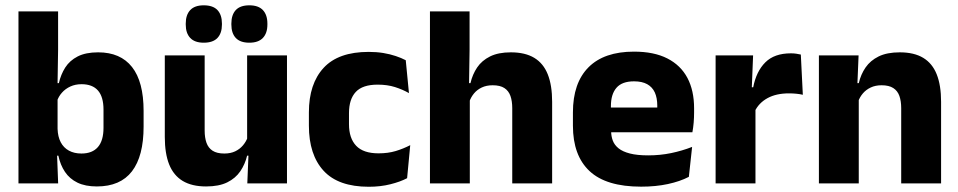

<svg xmlns="http://www.w3.org/2000/svg" viewBox="-20 -704 3679 737"><path d="M351.7 11.7Q307.5 11.7 277.4 -2.9Q247.3 -17.5 229.4 -44.2Q211.6 -70.8 204 -106.4H164.5L201 -209.4Q202 -179.2 213.1 -158Q224.2 -136.9 244.5 -125.8Q264.8 -114.7 292.6 -114.7Q334.3 -114.7 355.8 -139.5Q377.3 -164.2 377.3 -213.5V-283.1Q377.3 -332.2 356.1 -356.5Q334.9 -380.8 293 -380.8Q269.3 -380.8 250.1 -372Q230.9 -363.2 217.7 -348.2Q204.4 -333.3 198.5 -314.5L163.8 -385H206Q213.5 -418.1 230.5 -444.9Q247.6 -471.7 278.3 -487.4Q309.1 -503.1 356.7 -503.1Q442.5 -503.1 486.8 -446.7Q531.2 -390.3 531.2 -278.2V-218.1Q531.2 -104.7 486.6 -46.5Q442 11.7 351.7 11.7ZM50.9 0V-660.3H203V-513.7L200.5 -356.1L201 -342.6V-154.2L198.5 -124.3L203.2 0Z M765.6 -491.4V-202.7Q765.6 -175.7 772.6 -155.9Q779.6 -136.1 796.1 -125.4Q812.7 -114.7 841 -114.7Q865.1 -114.7 882.9 -123.2Q900.6 -131.7 912.7 -146.1Q924.9 -160.5 931 -177.9L954.7 -106.4H928.5Q920.7 -73.5 902.4 -46.6Q884.1 -19.7 852.3 -4Q820.5 11.7 771.1 11.7Q716.6 11.7 681.3 -9.5Q646.1 -30.8 629.3 -72.9Q612.6 -115 612.6 -178.1V-491.4ZM1081.6 -491.4V0H929.3L934.3 -122.9L928.6 -137.2V-491.4ZM762 -540.1Q727.4 -540.1 710.2 -558.4Q693 -576.7 693 -609.7V-613.5Q693 -646.9 710.2 -665.3Q727.4 -683.6 762 -683.6Q797.6 -683.6 814.8 -665.3Q831.9 -646.9 831.9 -613.5V-609.7Q831.9 -576.7 814.8 -558.4Q797.6 -540.1 762 -540.1ZM937.1 -540.1Q902 -540.1 885 -558.4Q868.1 -576.7 868.1 -609.7V-613.5Q868.1 -646.9 885 -665.3Q902 -683.6 937.1 -683.6Q971.8 -683.6 989.1 -665.3Q1006.4 -646.9 1006.4 -613.5V-609.7Q1006.4 -576.7 989.1 -558.4Q971.8 -540.1 937.1 -540.1Z M1395.6 12.9Q1278.6 12.9 1222.2 -48.5Q1165.7 -109.9 1165.7 -221.7V-272.7Q1165.7 -382.2 1222.2 -443.5Q1278.7 -504.8 1395.2 -504.8Q1424.9 -504.8 1451 -500.6Q1477.1 -496.3 1499 -488.9Q1520.9 -481.6 1537.5 -472.8L1549.8 -346.6Q1525.5 -360.5 1496.1 -369.8Q1466.7 -379.1 1429.5 -379.1Q1371.6 -379.1 1345.6 -351Q1319.6 -323 1319.6 -270V-227.3Q1319.6 -173.4 1347.2 -144.4Q1374.7 -115.4 1433 -115.4Q1469.6 -115.4 1498.8 -124.2Q1528 -133 1554.7 -146.8L1542.7 -20Q1516.6 -6.2 1478.5 3.3Q1440.5 12.9 1395.6 12.9Z M1946.3 0V-288.8Q1946.3 -315.9 1939.4 -335.6Q1932.4 -355.4 1916.1 -366Q1899.8 -376.7 1871 -376.7Q1847.4 -376.7 1829.4 -368.2Q1811.5 -359.8 1799.7 -345.6Q1787.9 -331.4 1781.6 -313.5L1750.6 -385H1785.9Q1793.7 -418.5 1811.6 -445.1Q1829.6 -471.7 1861.2 -487.4Q1892.8 -503.1 1940.9 -503.1Q1995.9 -503.1 2030.9 -481.9Q2065.9 -460.7 2082.6 -418.7Q2099.4 -376.6 2099.4 -313.3V0ZM1630.4 0V-660.3H1782.5V-513.3L1780 -351.4L1783.4 -339.5V0Z M2441 12.5Q2306.9 12.5 2243.1 -47.2Q2179.2 -107 2179.2 -221.4V-272.5Q2179.2 -385.7 2239.1 -445.8Q2298.9 -505.8 2413.7 -505.8Q2490.5 -505.8 2541.6 -479.7Q2592.8 -453.6 2618.6 -405.1Q2644.3 -356.5 2644.3 -288.5V-272.1Q2644.3 -253 2642.7 -233.3Q2641 -213.5 2637.8 -196.4H2500.1Q2501.8 -225.6 2502.4 -251.4Q2503 -277.2 2503 -297.9Q2503 -328.3 2493.5 -349.2Q2483.9 -370 2464.2 -380.9Q2444.5 -391.8 2413.7 -391.8Q2367.7 -391.8 2346.4 -367.1Q2325 -342.4 2325 -296.9V-252L2325.9 -235.3V-200.5Q2325.9 -181.3 2332.2 -164.4Q2338.5 -147.5 2354.3 -134.7Q2370.2 -121.9 2397.9 -114.8Q2425.7 -107.6 2468.6 -107.6Q2513.9 -107.6 2556 -116.3Q2598.1 -125 2636.7 -140.1L2624.2 -25.2Q2590.2 -7.5 2543.6 2.5Q2497.1 12.5 2441 12.5ZM2260.2 -196.4V-291.2H2607V-196.4Z M2876.9 -276 2835 -368.9H2871.2Q2882.9 -430 2917.7 -464.6Q2952.4 -499.3 3015.8 -499.3Q3026.9 -499.3 3036.2 -497.9Q3045.6 -496.5 3054 -494.6L3061.7 -340.2Q3051.1 -342.8 3037 -344.2Q3022.9 -345.6 3008.5 -345.6Q2959.5 -345.6 2926.1 -327.3Q2892.7 -309 2876.9 -276ZM2726.9 0V-491.4H2870.8L2864.5 -334.7L2879.9 -332.5V0Z M3439.3 0V-288.8Q3439.3 -315.9 3432.4 -335.6Q3425.4 -355.4 3408.9 -366Q3392.4 -376.7 3364 -376.7Q3340.4 -376.7 3322.4 -368.2Q3304.4 -359.8 3292.3 -345.6Q3280.2 -331.4 3273.9 -313.5L3250.3 -385H3276.5Q3284.3 -418.5 3302.6 -445.1Q3320.9 -471.7 3352.8 -487.4Q3384.8 -503.1 3433.9 -503.1Q3488.9 -503.1 3523.9 -481.9Q3558.9 -460.7 3575.6 -418.7Q3592.4 -376.6 3592.4 -313.3V0ZM3123.4 0V-491.4H3275.7L3270.6 -368.6L3276.4 -354.2V0Z"/></svg>

Font: Anek Odia Medium
Style: Regular
Weight: 500
Designer: Yesha Goshar & Mahesh Sahu (Odia), Yesha Goshar (Latin)
Foundry: Ek Type
Version: Version 1.003